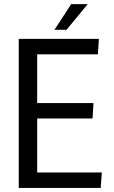

<svg xmlns="http://www.w3.org/2000/svg" viewBox="-20 -918 557 938"><path d="M71.6 -728H463L458.3 -652.6H161.6V-414.5H436.8L432.1 -339.1H161.6V-75.4H477.6L471.9 0H71.6ZM246.1 -772.4 327.7 -897.7H408.4L305 -772.4Z"/></svg>

Font: Murecho Thin
Style: Regular
Weight: 100
Designer: Neil Summerour
Foundry: Positype
Version: Version 1.010